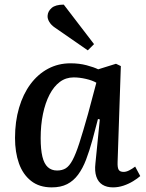

<svg xmlns="http://www.w3.org/2000/svg" viewBox="-20 -797 631 831"><path d="M489 -96Q488 -72 493.5 -62.5Q499 -53 515 -53Q526 -53 539 -59.5Q552 -66 565 -76L587 -35Q576 -25 556.5 -13Q537 -1 514.5 6.5Q492 14 469 14Q442 14 423.5 2.5Q405 -9 397 -32.5Q389 -56 393 -90L412 -280L404 -282L380 -191Q367 -144 352.5 -106Q338 -68 318 -41Q298 -14 270.5 0Q243 14 204 14Q150 14 114.5 -14Q79 -42 62 -90Q45 -138 45 -200Q45 -271 62.5 -330.5Q80 -390 112 -433Q144 -476 188 -499.5Q232 -523 285 -523Q323 -523 355 -514.5Q387 -506 405 -497L482 -521L503 -511ZM227 -59Q249 -59 264.5 -68.5Q280 -78 294 -104Q308 -130 323.5 -178Q339 -226 361 -304L397 -439Q380 -449 352 -455.5Q324 -462 299 -462Q265 -462 239 -442.5Q213 -423 194.5 -387.5Q176 -352 166 -304Q156 -256 156 -199Q156 -150 163.5 -119Q171 -88 187 -73.5Q203 -59 227 -59ZM387 -606 360 -579 217 -678Q202 -688 193.5 -702Q185 -716 186 -729Q187 -748 203.5 -762.5Q220 -777 256 -777Z"/></svg>

Font: Literata 18pt Medium
Style: Italic
Weight: 500
Italic angle: -2°
Designer: Latin by Veronika Burian and Jose Scaglione. Greek by Irene Vlachou. Cyrillic by Vera Evstafieva
Foundry: TypeTogether
Version: Version 3.103;gftools[0.9.29]